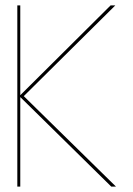

<svg xmlns="http://www.w3.org/2000/svg" viewBox="-20 -695 495 715"><path d="M44.5 0H55.5V-333.5L394.5 0H412L68.5 -337L409.5 -675H392L55.5 -340.5V-675H44.5Z"/></svg>

Font: Anybody Thin
Style: Regular
Weight: 100
Designer: Tyler Finck
Foundry: Etcetera Type Company
Version: Version 1.114;gftools[0.9.25]